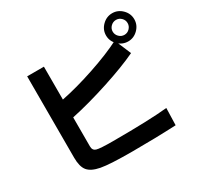

<svg xmlns="http://www.w3.org/2000/svg" viewBox="-187 -1075 1373 1338"><g transform="rotate(-30 500.0 -405.5)"><path d="M137.7 -118.2V-773.4H272.5V-508.8Q395.5 -533.2 543.5 -583Q691.4 -632.8 790 -683.6L845.7 -551.8Q741.2 -502 577.6 -448.7Q414.1 -395.5 272.5 -365.2V-131.8Q272.5 -99.6 298.8 -91.3Q325.2 -83 430.7 -83Q725.6 -83 867.2 -97.7L863.3 39.1Q697.3 46.9 513.7 46.9Q330.1 46.9 261.2 33.7Q192.4 20.5 165 -13.2Q137.7 -46.9 137.7 -118.2ZM790 -665.5Q755.9 -699.2 755.9 -745.1Q755.9 -791 790 -824.7Q824.2 -858.4 870.1 -858.4Q916 -858.4 949.7 -824.7Q983.4 -791 983.4 -745.1Q983.4 -699.2 949.7 -665.5Q916 -631.8 870.1 -631.8Q824.2 -631.8 790 -665.5ZM827.6 -787.1Q809.6 -769.5 809.6 -745.1Q809.6 -720.7 827.6 -702.6Q845.7 -684.6 870.1 -684.6Q894.5 -684.6 912.1 -702.6Q929.7 -720.7 929.7 -745.1Q929.7 -769.5 912.1 -787.1Q894.5 -804.7 870.1 -804.7Q845.7 -804.7 827.6 -787.1Z"/></g></svg>

Font: GenEi M Gothic v2 Bold
Style: Regular
Weight: 700
Version: Version 2.0